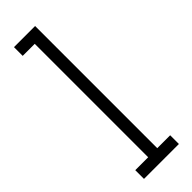

<svg xmlns="http://www.w3.org/2000/svg" viewBox="-254 -764 778 778"><g transform="rotate(-45 135.0 -375.0)"><path d="M235 0V-50H161V-750H40V-700H109V-50H35V0Z"/></g></svg>

Font: Josefin Slab Medium
Style: Regular
Weight: 500
Designer: Santiago Orozco
Foundry: Typemade
Version: Version 2.000